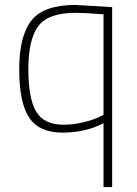

<svg xmlns="http://www.w3.org/2000/svg" viewBox="-20 -529 554 779"><path d="M400 -29Q327 9 233 9Q139 9 98.5 -51.5Q58 -112 58 -248Q58 -384 108 -446.5Q158 -509 286 -509L435 -500V230H400ZM287 -477Q175 -477 135 -422.5Q95 -368 95 -249Q95 -130 126.5 -76.5Q158 -23 238 -23Q278 -23 318.5 -33Q359 -43 380 -53L400 -63V-471Q322 -477 287 -477Z"/></svg>

Font: Titillium Web ExtraLight
Style: Regular
Weight: 275
Version: Version 1.002;PS 57.000;hotconv 1.0.70;makeotf.lib2.5.55311